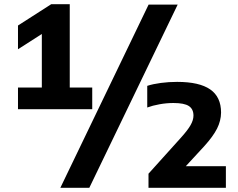

<svg xmlns="http://www.w3.org/2000/svg" viewBox="-20 -830 1138 918"><path d="M313.5 -411.5H421V-308H66V-411.5H180V-667.5L66 -594.5V-708L225 -810H313.5ZM268.5 68 690.5 -808H829.5L407 68ZM1060 -35.5V68H690V0.5L844.5 -171Q877.5 -207.5 891.2 -231.8Q905 -256 905 -277.5Q905 -308.5 883 -323Q861 -337.5 809 -337.5Q776.5 -337.5 743 -331.5Q709.5 -325.5 684 -316V-419.5Q711.5 -428.5 749.2 -433.5Q787 -438.5 827 -438.5Q933 -438.5 985 -402.5Q1037 -366.5 1037 -291.5Q1036.5 -252.5 1017.8 -215.2Q999 -178 957 -131.5L868.5 -35.5Z"/></svg>

Font: Encode Sans Semi Expanded
Style: Bold
Weight: 700
Width: 6
Designer: Multiple Designers
Foundry: Impallari Type
Version: Version 2.000